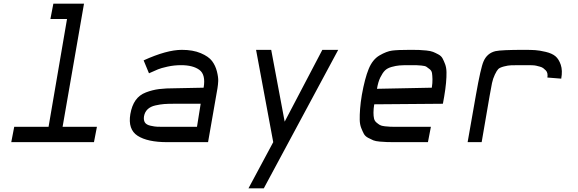

<svg xmlns="http://www.w3.org/2000/svg" viewBox="-20 -770 3130 1040"><path d="M41 0 57 -83H243L343 -667H253L269 -750H435L319 -83H505L489 0Z M886 0Q779 0 725.5 -34.5Q672 -69 686 -152Q694 -198 714.5 -227Q735 -256 770.5 -269.5Q806 -283 841.5 -287.5Q877 -292 932 -292L1083 -295Q1095 -366 1060 -391.5Q1025 -417 961 -417Q923 -417 887 -409Q851 -401 836 -394.5Q821 -388 787 -373L758 -443Q883 -500 965 -500Q1025 -500 1067.5 -482Q1110 -464 1128.5 -439.5Q1147 -415 1155 -383Q1163 -351 1162 -330.5Q1161 -310 1158 -292L1107 0ZM896 -83H1047L1067 -208H922Q891 -208 870 -206.5Q849 -205 822 -199Q795 -193 779.5 -178Q764 -163 760 -140Q757 -119 765 -106.5Q773 -94 795.5 -89Q818 -84 832.5 -83.5Q847 -83 879 -83Q890 -83 896 -83Z M1326 250 1460 0 1367 -500H1449L1522 -111L1726 -500H1812L1409 250Z M2122 0Q2093 0 2077 -0.5Q2061 -1 2037.5 -3Q2014 -5 2002 -10Q1990 -15 1974 -23.5Q1958 -32 1951 -45Q1944 -58 1936.5 -77Q1929 -96 1928.5 -121.5Q1928 -147 1930.5 -180.5Q1933 -214 1940 -256Q1956 -345 1977 -396.5Q1998 -448 2036 -470Q2074 -492 2104 -496Q2134 -500 2201 -500Q2231 -500 2248.5 -499.5Q2266 -499 2289.5 -496.5Q2313 -494 2325.5 -489Q2338 -484 2354 -475.5Q2370 -467 2377 -454Q2384 -441 2391 -422.5Q2398 -404 2398.5 -379Q2399 -354 2396 -321Q2393 -288 2386 -247L2379 -208L2007 -205Q2003 -179 2003 -160Q2003 -141 2006 -128Q2009 -115 2019 -106.5Q2029 -98 2037.5 -93Q2046 -88 2064 -86Q2082 -84 2094.5 -83.5Q2107 -83 2132 -83H2314L2298 0ZM2022 -289 2319 -295Q2323 -321 2322.5 -341Q2322 -361 2320 -374Q2318 -387 2307 -395.5Q2296 -404 2289.5 -408.5Q2283 -413 2262.5 -415Q2242 -417 2233 -417Q2224 -417 2197 -417Q2162 -417 2143.5 -415.5Q2125 -414 2101.5 -407.5Q2078 -401 2065 -388Q2052 -375 2040 -350.5Q2028 -326 2022 -289Z M2513 0 2558 -256Q2584 -403 2599 -437Q2618 -482 2664 -493Q2696 -500 2819 -500Q2856 -500 2879 -498.5Q2902 -497 2936 -489Q2970 -481 2988.5 -465.5Q3007 -450 3017.5 -419Q3028 -388 3020 -344L2945 -350Q2947 -362 2945 -372Q2943 -382 2936.5 -388.5Q2930 -395 2923 -400.5Q2916 -406 2904.5 -409Q2893 -412 2885 -414Q2877 -416 2864 -416.5Q2851 -417 2845 -417Q2839 -417 2827 -417Q2815 -417 2814 -417H2812Q2769 -417 2750.5 -416.5Q2732 -416 2709.5 -410Q2687 -404 2679 -396Q2671 -388 2660.5 -366Q2650 -344 2645 -320Q2640 -296 2632 -250L2589 0Z"/></svg>

Font: Hermit LightItalic
Style: Regular
Weight: 300
Italic angle: -10°
Designer: Pablo Caro
Version: Version 2.000;PS 002.000;hotconv 1.0.88;makeotf.lib2.5.64775